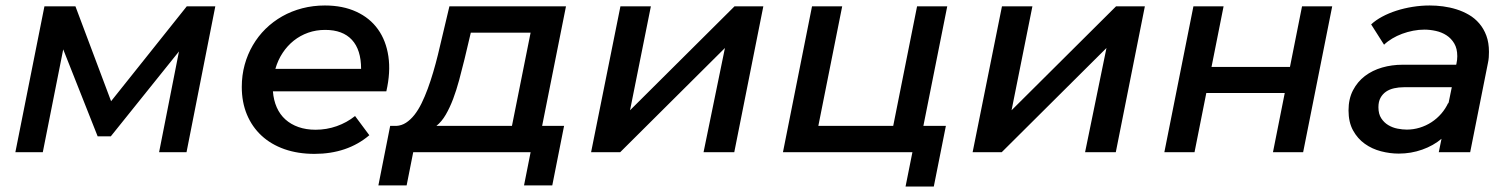

<svg xmlns="http://www.w3.org/2000/svg" viewBox="-20 -555 5506 700"><path d="M36 0 142 -532H255L385 -186L661 -532H765L660 0H560L632.5 -367.5L384 -58H336L210.5 -375L136 0Z M1126.5 6Q1066 6 1017 -11.2Q968 -28.5 933.5 -60.5Q899 -92.5 880.2 -137.5Q861.5 -182.5 861.5 -238Q861.5 -280.5 872 -318.8Q882.5 -357 901.8 -390Q921 -423 948.2 -449.8Q975.5 -476.5 1009 -495.5Q1042.5 -514.5 1082 -524.8Q1121.5 -535 1164.5 -535Q1230 -535 1279.2 -512.2Q1328.5 -489.5 1358 -448.2Q1387.5 -407 1396 -349.5Q1404.5 -292 1388.5 -222H975Q977.5 -189.5 989 -163.5Q1000.5 -137.5 1020.5 -119.5Q1040.5 -101.5 1068.2 -91.8Q1096 -82 1130.5 -82Q1170.5 -82 1207.5 -95Q1244.5 -108 1274.5 -132L1326.5 -62Q1286.5 -28 1236.2 -11Q1186 6 1126.5 6ZM1165.5 -446Q1132.5 -446 1103.5 -435.8Q1074.5 -425.5 1051 -406.8Q1027.5 -388 1010.2 -361.8Q993 -335.5 984 -304H1296.5Q1296.5 -373.5 1263 -409.8Q1229.5 -446 1165.5 -446Z M1359.5 121 1402.5 -96H1425Q1444 -97 1460.2 -107.5Q1476.5 -118 1490.8 -136Q1505 -154 1517 -178.5Q1529 -203 1539.5 -231.5Q1550 -260 1559.2 -291.2Q1568.5 -322.5 1576.5 -355L1618.5 -532H2043.5L1956.5 -96H2036.5L1993.5 121H1890.5L1914.5 0H1486.5L1462.5 121ZM1673.5 -339Q1664 -300 1654 -263Q1644 -226 1632 -194.2Q1620 -162.5 1605.2 -137Q1590.5 -111.5 1571 -96H1846.5L1914.5 -436H1696.5Z M2135 0 2242 -532H2353L2277 -153L2658 -532H2763L2657 0H2545L2623 -380L2241 0Z M3281.5 125 3306.5 0H2834.5L2940.5 -532H3050.5L2963.5 -96H3236.5L3323.5 -532H3433.5L3346.5 -96H3428.5L3384.5 125Z M3526 0 3633 -532H3744L3668 -153L4049 -532H4154L4048 0H3936L4014 -380L3632 0Z M4225 0 4331 -532H4441L4397 -311H4683L4727 -532H4837L4731 0H4621L4664 -216H4378L4335 0Z M5225.5 0 5235.5 -49Q5206 -24 5165.2 -9.5Q5124.5 5 5079.5 5Q5047.5 5 5014.8 -3.5Q4982 -12 4955.8 -30.8Q4929.5 -49.5 4913 -79.5Q4896.5 -109.5 4896.5 -152.5Q4896.5 -194.5 4912.8 -225.8Q4929 -257 4956.2 -277.8Q4983.5 -298.5 5019 -308.8Q5054.5 -319 5093.5 -319H5289L5290 -323Q5293 -336.5 5293 -350Q5293 -378 5282 -396.5Q5271 -415 5253.8 -426.2Q5236.5 -437.5 5215 -442.2Q5193.5 -447 5173 -447Q5153 -447 5132.2 -443Q5111.5 -439 5092 -431.8Q5072.5 -424.5 5055.8 -414.5Q5039 -404.5 5026 -392L4979 -466Q4995.5 -481.5 5019.2 -494.2Q5043 -507 5071 -516Q5099 -525 5130 -530Q5161 -535 5192.5 -535Q5216 -535 5241 -531.8Q5266 -528.5 5290 -521Q5314 -513.5 5335.5 -501Q5357 -488.5 5373.2 -469.5Q5389.5 -450.5 5399 -425Q5408.5 -399.5 5408.5 -365.5Q5408.5 -356.5 5407.8 -345.8Q5407 -335 5404.5 -324L5340 0ZM5109 -82.5Q5133 -82.5 5156 -89.5Q5179 -96.5 5199 -109.5Q5219 -122.5 5234.8 -140.8Q5250.5 -159 5260.5 -181V-176L5273 -237H5098.5Q5079.5 -237 5062.8 -233.2Q5046 -229.5 5033.2 -220.8Q5020.5 -212 5013 -198.2Q5005.5 -184.5 5005.5 -164Q5005.5 -139.5 5015.8 -123.8Q5026 -108 5041.5 -98.8Q5057 -89.5 5075.2 -86Q5093.5 -82.5 5109 -82.5Z"/></svg>

Font: Argentum Sans
Style: Italic
Weight: 400
Italic angle: -11.3099°
Designer: Julieta Ulanovsky, Owen Earl, Rasmus Andersson, Cristiano Sobral
Foundry: The Argentum Sans Project Authors
Version: Version 3.131; ttfautohint (v1.8.4.7-5d5b-dirty)